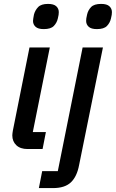

<svg xmlns="http://www.w3.org/2000/svg" viewBox="-20 -763 593 983"><path d="M204 -614Q175 -614 162 -626Q149 -638 149 -656Q149 -662 150.5 -669.5Q152 -677 154 -689Q160 -711 175.5 -727Q191 -743 226 -743Q255 -743 268 -731Q281 -719 281 -701Q281 -695 280 -687Q279 -679 276 -668Q271 -646 255.5 -630Q240 -614 204 -614ZM198 0H121Q84 0 63.5 -19.5Q43 -39 43 -70Q43 -76 44 -82Q45 -88 46 -95L131 -520H235L148 -87H215ZM276 113 403 -520H507L385 82Q374 141 343 170.5Q312 200 251 200H179L196 113ZM476 -614Q447 -614 434 -626Q421 -638 421 -656Q421 -662 422 -669.5Q423 -677 426 -689Q431 -711 446.5 -727Q462 -743 498 -743Q527 -743 540 -731Q553 -719 553 -701Q553 -695 552 -687Q551 -679 548 -668Q543 -646 527.5 -630Q512 -614 476 -614Z"/></svg>

Font: IBM Plex Sans Medium
Style: Italic
Weight: 500
Italic angle: -11.31°
Designer: Mike Abbink, Paul van der Laan, Pieter van Rosmalen
Foundry: Bold Monday
Version: Version 3.201